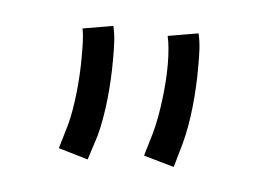

<svg xmlns="http://www.w3.org/2000/svg" viewBox="-28 -716 306 220"><g transform="rotate(5 125.0 -606.5)"><path d="M151 -566 143 -539 178 -529 186 -557C193 -583 196 -616 196 -645C196 -660 196 -672 193 -684L158 -678C160 -670 161 -657 161 -645C161 -620 157 -588 151 -566ZM53 -566 45 -539 79 -529 88 -557C95 -583 98 -616 98 -645C98 -660 98 -672 95 -684L60 -678C62 -670 62 -657 62 -645C62 -620 59 -588 53 -566Z"/></g></svg>

Font: Rawengulk
Style: Regular
Weight: 400
Version: Version 0.9